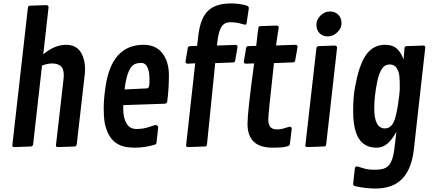

<svg xmlns="http://www.w3.org/2000/svg" viewBox="-20 -856 2528 1120"><path d="M263.2 -813 232.4 -539.1Q298.3 -594.7 366.7 -594.7Q448.7 -594.7 470.2 -504.9Q476.1 -480.5 476.1 -458.7Q476.1 -437 474.6 -423.8L427.7 -14.6Q425.8 -2.4 415.5 -1.5L316.9 2Q306.2 1 306.2 -7.3L350.6 -394Q352.1 -406.7 352.1 -417Q352.1 -457 333.3 -471.4Q314.5 -485.8 285.4 -485.8Q256.3 -485.8 225.1 -473.6L173.3 -14.6Q171.4 -2.4 161.1 -1.5L62.5 2Q51.8 1 51.8 -7.3L142.6 -809.6Q143.6 -816.4 145.8 -819.3Q147.9 -822.3 154.8 -822.8L250.5 -826.2Q263.2 -824.7 263.2 -813Z M595.7 -350.6Q631.3 -594.7 817.4 -594.7Q889.2 -594.7 927.2 -545.4Q965.3 -496.1 965.3 -417.5Q965.3 -338.9 955.6 -264.6Q954.1 -251.5 940.4 -251L699.2 -242.7Q698.7 -235.4 698.7 -223.1Q698.7 -168 718 -135.7Q737.3 -103.5 776.4 -103.5Q815.4 -103.5 848.9 -115Q882.3 -126.5 888.2 -126.5Q894 -126.5 898.4 -122.6Q902.8 -118.7 902.8 -111.8L893.1 -25.9Q892.6 -18.6 890.4 -16.4Q888.2 -14.2 881.8 -11.7Q822.8 5.4 768.1 5.4Q713.4 5.4 683.1 -7.8Q652.8 -21 634.5 -41.7Q616.2 -62.5 604.7 -91.6Q593.3 -120.6 589.1 -149.2Q585 -177.7 585 -227.5Q585 -277.3 595.7 -350.6ZM710.9 -365.2 706.5 -334 834 -340.3Q842.3 -340.8 844.7 -343.3Q852.1 -350.6 852.1 -383.5Q852.1 -416.5 849.9 -429.9Q847.7 -443.4 842.3 -457.5Q831.1 -488.8 804 -488.8Q776.9 -488.8 761.2 -479.5Q726.6 -458 710.9 -365.2Z M1247.1 -605 1245.6 -590.3 1354 -594.2Q1365.7 -593.8 1365.7 -581.5L1352.1 -503.9Q1350.1 -492.2 1339.8 -491.7L1235.4 -487.8L1187.5 -14.6Q1186.5 -7.8 1184.1 -4.9Q1181.6 -2 1174.8 -1.5L1076.2 2Q1065.4 1 1065.4 -7.3L1118.7 -486.8L1074.2 -484.4Q1062 -484.9 1062 -496.6L1075.2 -575.2Q1076.2 -585.9 1087.9 -586.9L1129.9 -588.4L1136.7 -647.9Q1149.4 -758.3 1201.7 -800.3Q1246.1 -835.9 1325.7 -835.9Q1377.9 -835.9 1417 -824.2Q1431.6 -819.3 1431.6 -809.1L1418.9 -723.6Q1417 -711.9 1411.1 -711.9Q1405.3 -711.9 1381.3 -719Q1357.4 -726.1 1322.5 -726.1Q1287.6 -726.1 1270.8 -697.8Q1253.9 -669.4 1247.1 -605Z M1474.6 -588.4Q1485.8 -695.8 1489.3 -699.5Q1492.7 -703.1 1499.5 -703.6L1592.8 -707Q1606 -706.1 1606 -694.8Q1596.7 -640.6 1590.3 -590.8L1704.1 -594.7Q1715.8 -594.2 1715.8 -582L1702.1 -504.4Q1700.2 -492.7 1689.9 -492.2L1578.1 -487.8Q1544.9 -189 1544.9 -158.2Q1544.9 -101.1 1593.8 -101.1Q1618.7 -101.1 1642.1 -108.9Q1665.5 -116.7 1671.4 -116.7Q1681.6 -116.7 1681.6 -104L1671.4 -18.6Q1670.4 -11.2 1667.7 -7.8Q1665 -4.4 1643.8 0.5Q1622.6 5.4 1571.3 5.4Q1496.1 5.4 1460 -29.5Q1423.8 -64.5 1423.8 -133.8Q1423.8 -203.1 1462.4 -486.3L1414.6 -484.4Q1402.3 -484.9 1402.3 -496.6L1415.5 -575.2Q1417 -586.4 1428.2 -586.9Z M1892.1 -643.6Q1861.8 -643.6 1843.8 -662.6Q1825.7 -681.6 1825.7 -711.7Q1825.7 -741.7 1849.9 -765.4Q1874 -789.1 1904.3 -789.1Q1934.6 -789.1 1953.4 -770Q1972.2 -751 1972.2 -720.9Q1972.2 -690.9 1947.3 -667.2Q1922.4 -643.6 1892.1 -643.6ZM1946.3 -577.6 1882.8 -14.6Q1881.8 -7.8 1879.4 -4.9Q1877 -2 1870.1 -1.5L1772 2Q1761.2 1 1761.2 -7.3L1825.7 -575.2Q1827.6 -585.9 1837.9 -586.9L1933.1 -590.3Q1946.3 -589.4 1946.3 -577.6Z M2279.8 17.6 2292.5 -87.4Q2268.1 -42.5 2240.5 -18.6Q2212.9 5.4 2178 5.4Q2143.1 5.4 2119.6 -6.1Q2096.2 -17.6 2081.3 -36.4Q2066.4 -55.2 2057.1 -81.5Q2040 -128.4 2040 -209.7Q2040 -291 2051 -347.7Q2062 -404.3 2070.3 -433.8Q2078.6 -463.4 2092.5 -494.6Q2106.4 -525.9 2124 -546.9Q2164.1 -594.7 2225.1 -594.7Q2270 -594.7 2293.9 -573.2Q2317.9 -551.8 2334.5 -509.3L2339.4 -574.7Q2340.3 -586.4 2352.1 -586.9L2450.7 -590.3Q2460.9 -588.9 2460.9 -580.1L2394.5 12.2Q2380.4 143.6 2313 199.2Q2259.8 243.7 2169.9 243.7Q2112.8 243.7 2054.2 230.5Q2045.9 229 2043 226.3Q2040 223.6 2040 216.3L2049.8 127.9Q2051.3 114.7 2060.5 114.7Q2066.9 114.7 2096.2 124.5Q2125.5 134.3 2161.6 134.3Q2197.8 134.3 2218 127.7Q2238.3 121.1 2250.5 105.5Q2272 79.1 2279.8 17.6ZM2163.1 -223.6Q2163.1 -106.9 2225.6 -106.9Q2252.9 -106.9 2270 -132.1Q2287.1 -157.2 2299.6 -232.9Q2312 -308.6 2312 -343.3Q2312 -377.9 2311.5 -387.2Q2311 -396.5 2309.6 -411.9Q2308.1 -427.2 2304.2 -437.7Q2300.3 -448.2 2293.9 -459Q2281.2 -480 2252.9 -480Q2224.6 -480 2208 -454.8Q2191.4 -429.7 2182.1 -387.7Q2163.1 -297.9 2163.1 -223.6Z"/></svg>

Font: Contrail One
Style: Regular
Weight: 400
Designer: Riccardo De Franceschi
Foundry: Sorkin Type Co.
Version: Version 1.003